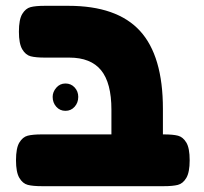

<svg xmlns="http://www.w3.org/2000/svg" viewBox="-20 -640 702 660"><path d="M35 0ZM632 -89Q632 -48 620.5 -28.5Q609 -9 591.5 -4.5Q574 0 542 0H125Q93 0 75.5 -4.5Q58 -9 46.5 -28.5Q35 -48 35 -89Q35 -131 46.5 -150Q58 -169 75 -173.5Q92 -178 124 -178H363V-263Q363 -355 327.5 -398.5Q292 -442 218 -442H135Q103 -442 85.5 -446.5Q68 -451 56.5 -470.5Q45 -490 45 -531Q45 -573 56.5 -592Q68 -611 85 -615.5Q102 -620 134 -620H215Q382 -620 461 -534Q540 -448 540 -266V-178H543Q575 -178 592 -173.5Q609 -169 620.5 -150Q632 -131 632 -89ZM249 -307Q249 -287 236.5 -273Q224 -259 205 -259Q186 -259 173.5 -273Q161 -287 161 -307Q161 -324 173.5 -338.5Q186 -353 205 -353Q224 -353 236.5 -339.5Q249 -326 249 -307Z"/></svg>

Font: Fredoka One
Style: Regular
Weight: 400
Designer: Milena B. Brandão, Ben Nathan
Version: Version 2.000; ttfautohint (v1.5.33-1714) -l 8 -r 50 -G 200 